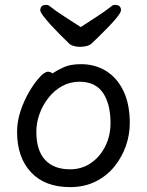

<svg xmlns="http://www.w3.org/2000/svg" viewBox="-20 -749 602 787"><path d="M468 -725Q476 -719 476 -707Q476 -688 388 -602Q368 -583 356 -571Q349 -564 335.5 -560.5Q322 -557 308.5 -557Q295 -557 284 -560Q272 -563 266 -568Q227 -605 188 -647Q169 -668 157 -684Q145 -700 145 -707Q145 -719 153 -725Q159 -729 169 -729Q179 -729 186 -722Q211 -702 244.5 -681Q278 -660 311 -638Q344 -660 377 -681Q410 -702 435 -722Q442 -729 452 -729Q462 -729 468 -725ZM312 -486Q371 -486 416.5 -457Q462 -428 487 -374Q512 -320 512 -245Q512 -197 496 -151Q480 -105 449 -66.5Q418 -28 372 -5Q326 18 267 18Q164 18 107 -43Q50 -104 50 -208Q50 -252 64.5 -295Q79 -338 100 -373.5Q121 -409 142 -432Q163 -455 177 -455Q187 -455 195 -448Q214 -461 241.5 -473.5Q269 -486 312 -486ZM267 -55Q314 -55 351 -79.5Q388 -104 410.5 -147.5Q433 -191 433 -245Q433 -323 402 -368.5Q371 -414 306 -414Q268 -414 235.5 -396.5Q203 -379 179 -348.5Q155 -318 142 -282Q129 -246 129 -209Q129 -132 165 -93.5Q201 -55 267 -55Z"/></svg>

Font: Moon Stars Kai
Style: Bold
Weight: 700
Designer: GuiWonder
Version: Version 1.101